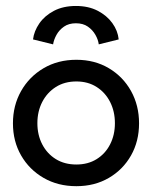

<svg xmlns="http://www.w3.org/2000/svg" viewBox="-20 -628 542 660"><path d="M242.5 12Q179 12 129.8 -16.5Q80.5 -45 52.5 -93.8Q24.5 -142.5 24.5 -204Q24.5 -265.5 52.5 -315Q80.5 -364.5 129.8 -393.5Q179 -422.5 242.5 -422.5Q305.5 -422.5 354.2 -393.5Q403 -364.5 430.5 -315Q458 -265.5 458 -204Q458 -142.5 430.5 -93.8Q403 -45 354.2 -16.5Q305.5 12 242.5 12ZM242.5 -62.5Q282.5 -62.5 312.2 -81Q342 -99.5 358.5 -131.8Q375 -164 375 -204.5Q375 -245 358.5 -277.5Q342 -310 312.2 -329Q282.5 -348 242.5 -348Q202 -348 172 -329Q142 -310 125.2 -277.5Q108.5 -245 108.5 -204.5Q108.5 -164 125.2 -131.8Q142 -99.5 172 -81Q202 -62.5 242.5 -62.5ZM162.5 -475.5 93.5 -492.5Q97 -521 115.2 -547.5Q133.5 -574 165.5 -590.8Q197.5 -607.5 241 -607.5Q284 -607.5 315.8 -591Q347.5 -574.5 366.2 -548.5Q385 -522.5 388 -492.5L319.5 -475.5Q317.5 -491.5 308 -508.2Q298.5 -525 282 -536.5Q265.5 -548 241 -548Q216.5 -548 200 -536.5Q183.5 -525 174.2 -508.2Q165 -491.5 162.5 -475.5Z"/></svg>

Font: League Spartan Thin
Style: Regular
Weight: 400
Version: Version 2.002